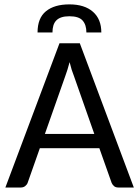

<svg xmlns="http://www.w3.org/2000/svg" viewBox="-20 -834 619 854"><path d="M3.9 0ZM575.2 0H506.3Q494.6 0 487.5 -5.9Q480.5 -11.7 476.6 -20.5L421.9 -174.8H157.2L103 -21Q100.1 -12.7 92 -6.3Q84 0 72.8 0H3.9L244.6 -641.6H335ZM179.7 -238.3H399.4L308.6 -496.6Q303.7 -508.3 298.8 -523.9Q293.9 -539.6 289.6 -557.6Q284.7 -539.1 279.8 -523.4Q274.9 -507.8 270.5 -496.1ZM288.6 -814.5Q356 -814.5 393.3 -781.7Q430.7 -749 430.7 -689.5H364.3Q364.3 -723.6 347.4 -742.7Q330.6 -761.7 288.6 -761.7Q267.6 -761.7 253.2 -756.8Q238.8 -752 230 -742.7Q221.2 -733.4 217.3 -720Q213.4 -706.5 213.4 -689.5H147Q147 -753.4 184.3 -783.9Q221.7 -814.5 288.6 -814.5Z"/></svg>

Font: Carlito
Style: Regular
Weight: 400
Designer: Lukasz Dziedzic
Foundry: tyPoland Lukasz Dziedzic
Version: Version 1.104